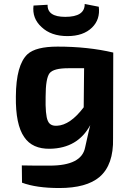

<svg xmlns="http://www.w3.org/2000/svg" viewBox="-20 -742 633 968"><path d="M478 -708Q486 -644 444 -603Q400 -560 320 -560Q237 -560 189 -606Q141 -650 149 -714L220 -718Q218 -657 309 -657Q408 -657 407 -722ZM550 -44Q553 89 482 150Q416 206 279 206Q163 206 91 179L90 92Q124 93 231 93Q391 93 409 2Q433 -107 435 -111Q372 5 233 8Q143 10 102 -51Q58 -114 60 -256Q61 -415 119 -469Q161 -507 270 -507Q424 -507 551 -477ZM324 -398Q250 -398 230 -373Q210 -347 210 -254Q208 -162 221 -133Q232 -106 267 -108Q334 -111 402 -201L404 -398Z"/></svg>

Font: Taylor Sans Bold LRS
Style: Bold
Weight: 700
Italic angle: -8°
Designer: Natanael Gama
Version: Version 1.001 September 8, 2015